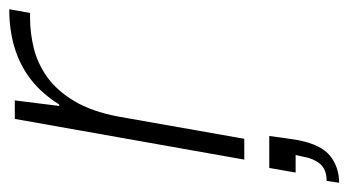

<svg xmlns="http://www.w3.org/2000/svg" viewBox="-235 -359 753 415"><g transform="rotate(-90 141.5 -151.5)"><path d="M4 0 92 -496H132L120 -400H123Q147 -438 177.5 -461.5Q208 -485 246 -496.5Q284 -508 329 -508L321 -463H309Q278 -463 245 -455Q212 -447 182.5 -426Q153 -405 130.5 -367.5Q108 -330 97 -272L49 0ZM-46 205 -42 178Q-17 178 -5 163.5Q7 149 11 124L14 111H-24L-14 54H55Q53 70 51 84.5Q49 99 46 117Q36 167 11.5 186Q-13 205 -46 205Z"/></g></svg>

Font: DM Sans 36pt ExtraLight
Style: Italic
Weight: 250
Italic angle: -10°
Designer: Colophon Foundry, Jonny Pinhorn
Foundry: Colophon Foundry
Version: Version 4.004;gftools[0.9.30]